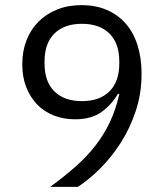

<svg xmlns="http://www.w3.org/2000/svg" viewBox="-20 -730 640 750"><path d="M533 -442Q533 -364 510 -295.5Q487 -227 450.5 -170.5Q414 -114 370 -70.5Q326 -27 284 0H176Q232 -41 276 -80Q320 -119 353 -161.5Q386 -204 409 -252.5Q432 -301 446 -362L441 -364Q416 -321 376.5 -292.5Q337 -264 273 -264Q228 -264 190 -279Q152 -294 125 -322Q98 -350 82.5 -389.5Q67 -429 67 -479Q67 -530 83.5 -572.5Q100 -615 130.5 -645.5Q161 -676 203.5 -693Q246 -710 299 -710Q353 -710 396.5 -691.5Q440 -673 470.5 -638.5Q501 -604 517 -554Q533 -504 533 -442ZM300 -335Q369 -335 407.5 -373Q446 -411 446 -482V-490Q446 -561 407.5 -599Q369 -637 300 -637Q231 -637 192.5 -599Q154 -561 154 -490V-482Q154 -411 192.5 -373Q231 -335 300 -335Z"/></svg>

Font: IBMPlexSans
Style: Regular
Weight: 400
Designer: Mike Abbink, Paul van der Laan, Pieter van Rosmalen
Foundry: Bold Monday
Version: Version 3.1